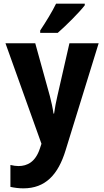

<svg xmlns="http://www.w3.org/2000/svg" viewBox="-20 -786 570 1051"><path d="M200 -619V-606H296C344 -648 415 -719 444 -757V-766H287C265 -721 233 -669 200 -619ZM108 245C228 245 298 171 339 37L520 -549H360L294 -260C287 -229 280 -195 276 -164H273C268 -198 261 -229 253 -260L173 -549H10L207 1L198 28C174 100 130 123 81 123C69 123 53 121 37 117V237C60 242 83 245 108 245Z"/></svg>

Font: Noto Sans Mono Condensed ExtraBold
Style: Regular
Weight: 800
Width: 3
Designer: Monotype Design Team
Foundry: Monotype Imaging Inc.
Version: Version 2.014